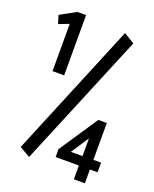

<svg xmlns="http://www.w3.org/2000/svg" viewBox="-141 -766 733 916"><g transform="rotate(20 225.0 -308.0)"><path d="M76 -380V-620L24 -600L11 -642L91 -686H135V-380ZM111 43 57 12 339 -669 393 -636ZM348 70V0H230V-40L361 -236H404V-49H443V0H404V70ZM290 -48H349V-138Z"/></g></svg>

Font: Inconsolata SemiCondensed SemiBold
Style: Regular
Weight: 600
Width: 4
Monospace: yes
Designer: Raph Levien, Cyreal, Brenton Simpson
Foundry: Raph Levien, Cyreal, Google
Version: Version 3.001; ttfautohint (v1.8.2.53-6de2)